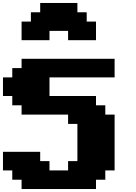

<svg xmlns="http://www.w3.org/2000/svg" viewBox="-20 -1270 915 1290"><path d="M125 0H625V-62.5H687.5V-125H750V-500H687.5V-562.5H625V-625H312.5V-750H750V-875H125V-812.5H62.5V-750H0V-625H62.5V-562.5H125V-500H437.5V-437.5H500V-187.5H437.5V-125H312.5V-187.5H250V-250H0V-125H62.5V-62.5H125ZM437.5 -1000H625V-1125H562.5V-1187.5H500V-1250H250V-1187.5H187.5V-1125H125V-1000H312.5V-1062.5H437.5Z"/></svg>

Font: Faithful 32x
Style: Bold
Weight: 400
Foundry: Faithful Resource Pack
Version: Version 1.0; January 27, 2023